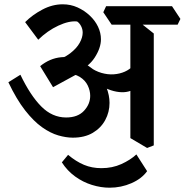

<svg xmlns="http://www.w3.org/2000/svg" viewBox="-20 -653 860 894"><path d="M319 -12Q288 -12 251.5 -22.5Q215 -33 176 -60.5Q137 -88 97 -139Q57 -190 19 -270L75 -305Q121 -209 172 -157.5Q223 -106 288 -106Q342 -106 371 -137Q400 -168 400 -207Q400 -231 388.5 -255Q377 -279 351.5 -295Q326 -311 285 -310L370 -325L227 -247L167 -345Q189 -363 213.5 -373.5Q238 -384 264.5 -386.5Q291 -389 315 -385L346 -370Q397 -349 429 -316Q461 -283 475.5 -246Q490 -209 490 -174Q490 -131 470 -94Q450 -57 412 -34.5Q374 -12 319 -12ZM331 -314 225 -366Q276 -381 306.5 -404.5Q337 -428 351 -453.5Q365 -479 365 -501Q365 -517 357.5 -531.5Q350 -546 339 -553Q302 -557 251.5 -533.5Q201 -510 158 -468L97 -550Q131 -584 177.5 -608.5Q224 -633 272 -633Q309 -633 341 -618.5Q373 -604 398 -580.5Q423 -557 436.5 -528.5Q450 -500 450 -470Q450 -430 421 -385Q392 -340 331 -314ZM597 -234Q561 -216 509.5 -229Q458 -242 387 -293L396 -342Q423 -322 452.5 -313.5Q482 -305 510 -307Q538 -309 561.5 -319.5Q585 -330 599 -347ZM665 36 587 -10V-571L623 -555L696 -497V24ZM500 -538 461 -596 474 -624H781L820 -565L807 -538ZM490 221Q450 221 408 208Q366 195 329.5 168.5Q293 142 268 103L297 68Q334 99 371 114.5Q408 130 452 130Q503 130 545 111Q587 92 615 66L665 144Q640 179 592 200Q544 221 490 221Z"/></svg>

Font: Eczar Medium
Style: Regular
Weight: 500
Designer: Vaibhav Singh
Foundry: Rosetta Type Foundry
Version: Version 2.000